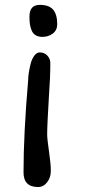

<svg xmlns="http://www.w3.org/2000/svg" viewBox="-20 -711 347 773"><path d="M150.4 -562.5Q134.3 -562.5 123.3 -569.3Q112.3 -576.2 107.2 -588.9Q102.1 -601.6 100.3 -614.3Q98.6 -627 98.6 -644.5Q98.6 -691.4 140.1 -691.4Q177.7 -691.4 194.1 -671.9Q210.4 -652.3 210.4 -613.8Q210.4 -589.4 192.6 -575.9Q174.8 -562.5 150.4 -562.5ZM74.7 -17.1Q74.7 -171.4 93.3 -387.2Q93.3 -398.9 95.7 -416Q98.1 -433.1 103 -452.9Q107.9 -472.7 117.7 -486.3Q127.4 -500 140.1 -500Q158.7 -500 170.7 -487.1Q182.6 -474.1 182.6 -457Q182.6 -400.4 177.2 -326.7Q169.9 -208.5 169.9 -168.5Q169.9 -152.3 178.2 -94.2Q184.6 -50.8 184.6 -22.5Q184.6 3.9 169.7 22.9Q154.8 42 133.3 42Q74.7 42 74.7 -17.1Z"/></svg>

Font: Short Stack
Style: Regular
Weight: 400
Designer: James Grieshaber
Foundry: James Grieshaber
Version: Version 1.002